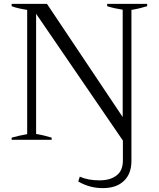

<svg xmlns="http://www.w3.org/2000/svg" viewBox="-20 -720 818 989"><path d="M383 215C423 238 465 249 509 249C556 249 592 237 618 212C644 188 657 153 657 108C657 108 657 -669 657 -669C688 -674 715 -681 738 -688C738 -688 738 -700 738 -700C738 -700 532 -700 532 -700C532 -700 532 -688 532 -688C558 -680 585 -674 612 -670C612 -670 612 -117 612 -117C612 -117 222 -700 222 -700C222 -700 40 -700 40 -700C40 -700 40 -688 40 -688C61 -680 88 -674 120 -669C120 -669 120 -29 120 -29C91 -24 65 -18 40 -11C40 -11 40 0 40 0C40 0 246 0 246 0C246 0 246 -11 246 -11C223 -18 197 -25 166 -30C166 -30 166 -649 166 -649C166 -649 613 4 613 4C613 4 613 106 613 106C613 142 602 168 580 184C558 201 529 209 492 209C454 209 420 203 391 190C391 190 383 215 383 215Z"/></svg>

Font: BUSH 25 TRIRONG 0515 A
Style: Regular
Weight: 400
Designer: Katatrad Team
Foundry: CadsonDemak